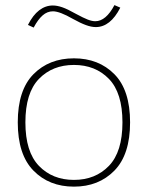

<svg xmlns="http://www.w3.org/2000/svg" viewBox="-20 -712 568 738"><path d="M87.4 -616.2 109.4 -606Q126 -637.2 143.8 -652.8Q161.6 -668.5 183.6 -668.5Q209.5 -668.5 259.8 -639.6Q289.6 -623 310.5 -615.5Q331.5 -607.9 348.1 -607.9Q404.3 -607.9 442.4 -682.6L419.9 -692.4Q387.2 -630.4 346.2 -630.4Q334 -630.4 317.4 -636.7Q300.8 -643.1 272 -658.7Q239.3 -677.2 219.2 -684.1Q199.2 -690.9 183.1 -690.9Q154.8 -690.9 130.6 -672.4Q106.4 -653.8 87.4 -616.2ZM264.2 -462.4Q346.7 -462.4 398.7 -408.7Q450.7 -355 450.7 -241.7Q450.7 -128.4 398.7 -74.5Q346.7 -20.5 264.2 -20.5Q181.6 -20.5 129.6 -74.5Q77.6 -128.4 77.6 -241.7Q77.6 -355 129.6 -408.7Q181.6 -462.4 264.2 -462.4ZM264.2 -487.8Q168.9 -487.8 108.6 -426.8Q48.3 -365.7 48.3 -241.7Q48.3 -117.7 108.6 -56.2Q168.9 5.4 264.2 5.4Q359.4 5.4 419.7 -56.2Q480 -117.7 480 -241.7Q480 -365.7 419.7 -426.8Q359.4 -487.8 264.2 -487.8Z"/></svg>

Font: Estedad VF
Style: Regular
Weight: 100
Designer: Amin Abedi
Version: Version 7.3